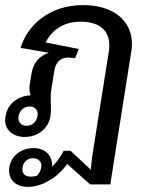

<svg xmlns="http://www.w3.org/2000/svg" viewBox="-27 -536 601 762"><path d="M90.8 -113.3C110.8 -113.3 122.5 -100.8 122.5 -82.5C122.5 -80 121.7 -77.5 121.7 -75C118.3 -52.5 100.8 -36.7 78.3 -36.7C58.3 -36.7 45.8 -50 45.8 -68.3C45.8 -70.8 46.7 -72.5 46.7 -75C50 -97.5 68.3 -113.3 90.8 -113.3ZM302.5 -515.8C166.7 -515.8 80.8 -433.3 55 -346.7V-345.8L166.7 -326.7C129.2 -314.2 105 -286.7 98.3 -245L90.8 -200C90 -195 90 -190 90 -185C90 -175 91.7 -165.8 94.2 -157.5C45 -155.8 2.5 -124.2 -5 -75C-5.8 -70 -6.7 -65 -6.7 -60C-6.7 -18.3 25.8 7.5 71.7 7.5C122.5 7.5 165 -25 173.3 -75C175 -85 175 -95 175 -103.3C175 -119.2 174.2 -132.5 174.2 -147.5C174.2 -155.8 174.2 -165 175.8 -175L188.3 -253.3C193.3 -286.7 210.8 -307.5 244.2 -307.5C254.2 -307.5 269.2 -305 270.8 -305L285.8 -341.7L154.2 -367.5C180 -419.2 228.3 -450 292.5 -450C362.5 -450 406.7 -419.2 406.7 -356.7C406.7 -349.2 406.7 -340.8 405 -332.5L342.5 62.5C337.5 91.7 335 117.5 333.3 137.5L253.3 62.5H225.8C221.7 70.8 204.2 101.7 180 125.8V119.2C180 86.7 157.5 51.7 106.7 51.7C55 51.7 16.7 84.2 10 128.3C9.2 133.3 9.2 137.5 9.2 141.7C9.2 180 37.5 205.8 85 205.8C125.8 205.8 164.2 185.8 192.5 164.2C213.3 148.3 228.3 130 240 115L330.8 195.8H410.8L431.7 62.5L494.2 -332.5C495.8 -342.5 496.7 -352.5 496.7 -361.7C496.7 -453.3 423.3 -515.8 302.5 -515.8ZM62.5 128.3C66.7 103.3 85.8 91.7 103.3 91.7C124.2 91.7 137.5 105 137.5 122.5C137.5 124.2 136.7 125.8 136.7 128.3C134.2 143.3 126.7 154.2 119.2 161.7C110.8 164.2 102.5 165 94.2 165C77.5 165 61.7 156.7 61.7 135.8C61.7 133.3 61.7 130.8 62.5 128.3Z"/></svg>

Font: Boon Medium
Style: Italic
Weight: 500
Italic angle: -9°
Designer: Sungsit Sawaiwan
Foundry: FontUni
Version: Version 3.0